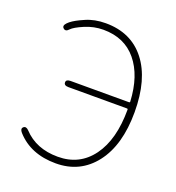

<svg xmlns="http://www.w3.org/2000/svg" viewBox="-136 -848 890 970"><g transform="rotate(20 309.5 -363.0)"><path d="M271 13Q136 13 59 -73Q43 -91 55 -102Q68 -113 84 -96Q153 -22 269.5 -22Q386 -22 453 -113.5Q520 -205 520 -366Q520 -371 515 -371H200Q176 -371 176 -388Q176 -404 200 -404H514Q519 -404 519 -409Q512 -546 447 -625Q382 -704 268 -704Q217 -704 169 -683.5Q121 -663 106 -647Q90 -629 77 -641Q64 -652 81 -670Q99 -689 139 -708Q150 -713 161 -718Q208 -739 268 -739Q405 -739 481.5 -641Q558 -543 558 -366Q558 -189 480 -88Q402 13 271 13Z"/></g></svg>

Font: Resource Han Rounded JP ExtraLight
Style: Regular
Weight: 250
Designer: Cyano Hao (round all glyphs); Ryoko NISHIZUKA 西塚涼子 (kana, bopomofo & ideographs); Paul D. Hunt (Latin, Greek & Cyrillic)
Foundry: Cyano Hao
Version: 0.990